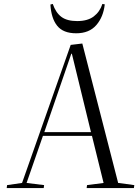

<svg xmlns="http://www.w3.org/2000/svg" viewBox="-20 -955 708 975"><path d="M398 -734 580 -26 662 -15 660 0H420L422 -15L506 -26L447 -265H198L115 -26L204 -15L202 0H14L16 -15L92 -26L339 -727ZM205 -284H442L345 -682H342ZM248 -935Q263 -891 291.5 -869.5Q320 -848 372 -848Q425 -848 456 -871.5Q487 -895 500 -935L512 -933Q505 -869 469 -827.5Q433 -786 367 -786Q301 -786 270.5 -824Q240 -862 236 -932Z"/></svg>

Font: Literata 72pt Light
Style: Italic
Weight: 300
Italic angle: -2°
Designer: Latin by Veronika Burian and Jose Scaglione. Greek by Irene Vlachou. Cyrillic by Vera Evstafieva
Foundry: TypeTogether
Version: Version 3.002